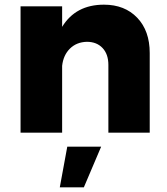

<svg xmlns="http://www.w3.org/2000/svg" viewBox="-20 -568 714 822"><path d="M425 -548Q514 -548 567.5 -492Q621 -436 621 -341V0H444V-290Q444 -336 419 -362.5Q394 -389 352 -389Q308 -388 279.5 -360Q251 -332 246 -286V0H68V-541H246V-453Q304 -548 425 -548ZM236 234 268 60H413L339 234Z"/></svg>

Font: Montserrat arm
Style: Bold
Weight: 700
Designer: Julieta Ulanovsky
Foundry: Julieta Ulanovsky
Version: Version 6.000;PS 006.000;hotconv 1.0.88;makeotf.lib2.5.64775